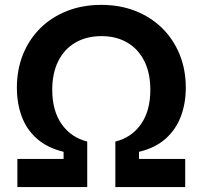

<svg xmlns="http://www.w3.org/2000/svg" viewBox="-20 -757 820 777"><path d="M50.3 0V-113.8H237.3V-142.6Q171.4 -158.7 129.4 -195.8Q87.4 -232.9 67.9 -285.9Q48.3 -338.9 48.3 -401.9Q48.3 -475.6 73.2 -537.1Q98.1 -598.6 143.8 -643.6Q189.5 -688.5 252.2 -712.9Q314.9 -737.3 389.6 -737.3Q464.8 -737.3 527.3 -712.9Q589.8 -688.5 635.7 -643.6Q681.6 -598.6 706.8 -537.1Q731.9 -475.6 731.9 -401.9Q731.9 -338.9 711.9 -285.9Q691.9 -232.9 650.4 -195.8Q608.9 -158.7 542.5 -142.6V-113.8H729.5V0H446.8V-184.1Q513.2 -200.7 550.8 -254.9Q588.4 -309.1 588.4 -393.6Q588.4 -461.4 564 -510Q539.6 -558.6 495.1 -584.7Q450.7 -610.8 390.6 -610.8Q330.1 -610.8 285.2 -584.7Q240.2 -558.6 215.8 -509.8Q191.4 -460.9 191.4 -393.6Q191.4 -309.6 229 -255.4Q266.6 -201.2 333 -184.1V0Z"/></svg>

Font: Inter
Style: 650
Weight: 650
Designer: Rasmus Andersson
Foundry: rsms
Version: Version 4.001;git-66647c0bb